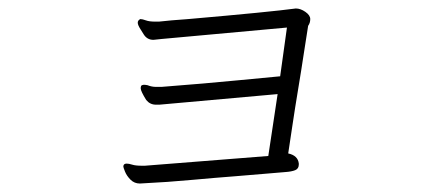

<svg xmlns="http://www.w3.org/2000/svg" viewBox="-20 -425 1040 453"><path d="M311 -380Q316 -380 324 -377Q332 -374 346 -374H355Q381 -377 424 -380Q619 -397 678 -405Q689 -405 700.5 -397Q712 -389 712 -380Q712 -371 707 -364Q703 -340 697 -300Q691 -260 683.5 -215Q676 -170 670 -129.5Q664 -89 660 -63Q683 -58 685 -39V-37Q685 -27 676.5 -23.5Q668 -20 652.5 -19Q637 -18 605 -15Q573 -12 533 -9Q493 -6 432 -0.5Q371 5 327 7L310 8Q297 8 288 -1Q279 -10 275 -20Q271 -30 271 -32Q271 -39 279 -39Q284 -39 292 -36.5Q300 -34 314 -34H322L613 -57L635 -203L356 -178H348Q334 -178 325 -189Q312 -210 312 -216.5Q312 -223 315 -224L319 -225Q323 -225 328 -224Q338 -220 348 -220H361Q465 -228 546.5 -236Q628 -244 641 -245L657 -360L361 -333L342 -331Q327 -331 319 -344Q318 -346 311.5 -356Q305 -366 305 -371.5Q305 -377 311 -380Z"/></svg>

Font: LXGW WenKai Lite Light
Style: Regular
Weight: 300
Designer: LXGW / Fontworks Inc.
Foundry: LXGW / Fontworks Inc.
Version: Version 1.511; March 25, 2025